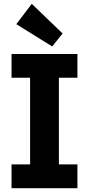

<svg xmlns="http://www.w3.org/2000/svg" viewBox="-20 -986 466 1006"><path d="M40.5 0V-124.5H137.7V-578.6H40.5V-703.1H385.7V-578.6H288.6V-124.5H385.7V0ZM253.4 -742.7 65.4 -859.4 146.5 -965.8 308.1 -810.5Z"/></svg>

Font: Schibsted Grotesk
Style: Bold
Weight: 700
Designer: Bakken & Baeck AS, Henrik Kongsvoll
Foundry: Schibsted ASA
Version: Version 1.100;gftools[0.9.25]